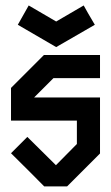

<svg xmlns="http://www.w3.org/2000/svg" viewBox="-20 -669 400 689"><path d="M338.9 -319.3V-118.2L220.7 0H138.7Q99.6 -40 19.5 -119.1L78.1 -177.7Q112.3 -143.6 180.7 -76.2Q205.1 -101.6 255.9 -152.3V-236.3H19.5V-353.5L137.7 -471.7H338.9V-388.7H171.9L102.5 -319.3ZM181.6 -500Q135.7 -526.4 43.9 -580.1Q56.6 -602.5 83 -649.4Q116.2 -629.9 181.6 -591.8Q214.8 -611.3 280.3 -649.4Q293 -626 320.3 -580.1Q274.4 -553.7 181.6 -500Z"/></svg>

Font: mr_KirucoupageG
Style: Regular
Weight: 400
Designer: Jan Henkel
Version: Version 1.00 May 25, 2020, initial release